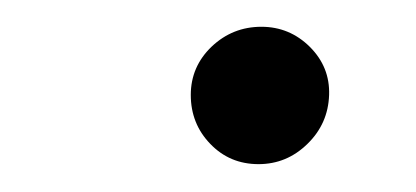

<svg xmlns="http://www.w3.org/2000/svg" viewBox="-20 -572 308 142"><path d="M171.2 -450.6Q149.9 -450.6 135.5 -465.6Q121.1 -480.5 121.1 -501.8Q121.1 -522.7 136.5 -537.5Q152 -552.2 173.3 -552.2Q194.2 -552.2 209.2 -537.3Q224.1 -522.4 223.4 -501.8Q222.7 -480.5 207.4 -465.6Q192.1 -450.6 171.2 -450.6Z"/></svg>

Font: Karasuma Gothic
Style: Light Italic
Weight: 300
Italic angle: 9.39998°
Designer: Rasmus Andersson / Ryoko Nishizuka
Foundry: rsms
Version: Version 1.00